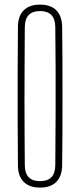

<svg xmlns="http://www.w3.org/2000/svg" viewBox="-20 -826 355 851"><path d="M157.5 5.5Q110 5.5 84.8 -20.2Q59.5 -46 59.5 -93.5Q58.5 -192 58.2 -295.8Q58 -399.5 58.2 -503.5Q58.5 -607.5 59.5 -705.5Q59.5 -754.5 84.8 -780Q110 -805.5 157.5 -805.5Q205 -805.5 230 -780Q255 -754.5 255.5 -705.5Q256.5 -632 256.8 -554.8Q257 -477.5 257 -399.5Q257 -321.5 256.8 -244.5Q256.5 -167.5 255.5 -93.5Q255 -46 230 -20.2Q205 5.5 157.5 5.5ZM157.5 -23Q223.5 -23 225 -91.5Q226 -208 226.5 -318.2Q227 -428.5 226.5 -527.5Q226 -626.5 225 -708Q223.5 -777 157.5 -777Q91.5 -777 90 -708Q89.5 -623.5 89 -540.8Q88.5 -458 88.5 -379Q88.5 -300 89 -227.8Q89.5 -155.5 90 -91.5Q91.5 -23 157.5 -23Z"/></svg>

Font: Big Shoulders Display ExtraLight
Style: Regular
Weight: 250
Designer: Patric King
Foundry: XO Type Co
Version: Version 2.002